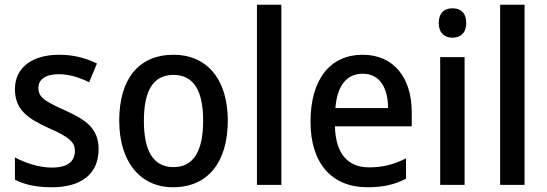

<svg xmlns="http://www.w3.org/2000/svg" viewBox="-20 -780 2308 810"><path d="M396 -151C396 -238 342 -275 255 -314C168 -353 142 -370 142 -409C142 -445 172 -467 228 -467C273 -467 315 -453 356 -433L389 -512C340 -536 289 -549 230 -549C117 -549 43 -496 43 -404C43 -318 95 -281 185 -240C275 -201 296 -179 296 -143C296 -100 266 -73 199 -73C145 -73 85 -93 43 -116V-22C84 -1 133 10 199 10C323 10 396 -46 396 -151Z M941 -271C941 -450 849 -549 713 -549C565 -549 483 -447 483 -271C483 -97 572 10 710 10C858 10 941 -97 941 -271ZM587 -270C587 -396 625 -464 712 -464C798 -464 837 -396 837 -271C837 -145 798 -75 712 -75C625 -75 587 -146 587 -270Z M1167 0V-760H1064V0Z M1510 -549C1374 -549 1290 -447 1290 -266C1290 -92 1379 10 1530 10C1596 10 1644 -1 1693 -26V-112C1641 -86 1596 -74 1537 -74C1446 -74 1396 -133 1393 -247H1717V-307C1717 -452 1641 -549 1510 -549ZM1510 -469C1583 -469 1617 -408 1617 -324H1395C1402 -419 1443 -469 1510 -469Z M1889 -745C1855 -745 1831 -726 1831 -683C1831 -641 1855 -621 1889 -621C1923 -621 1947 -641 1947 -683C1947 -726 1923 -745 1889 -745ZM1940 -539H1837V0H1940Z M2193 0V-760H2090V0Z"/></svg>

Font: Noto Sans Arabic UI SmCn Md
Style: Regular
Weight: 500
Width: 4
Designer: Monotype Design Team, Nadine Chahine and Nizar Qandah
Foundry: Monotype Imaging Inc.
Version: Version 2.010